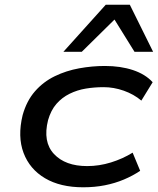

<svg xmlns="http://www.w3.org/2000/svg" viewBox="-20 -786 670 815"><path d="M333 9Q236 9 171 -29.5Q106 -68 80 -137Q54 -206 76 -297Q93 -358 128.5 -398.5Q164 -439 212.5 -462.5Q261 -486 316 -496Q371 -506 425 -506Q492 -506 544.5 -488.5Q597 -471 628 -437L580 -359Q548 -386 505.5 -401Q463 -416 420 -416Q381 -416 344.5 -410Q308 -404 275.5 -388Q243 -372 219.5 -345Q196 -318 184 -276Q161 -184 209 -132.5Q257 -81 350 -81Q401 -81 451 -96.5Q501 -112 543 -138L575 -61Q544 -40 506 -24Q468 -8 425 0.5Q382 9 333 9ZM249 -566 429 -766H531L630 -566H551L466 -703L327 -566Z"/></svg>

Font: Nunito Sans 7pt Expanded Medium
Style: Italic
Weight: 500
Width: 7
Italic angle: -9°
Designer: Vernon Adams
Foundry: Vernon Adams
Version: Version 3.101;gftools[0.9.27]